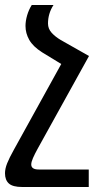

<svg xmlns="http://www.w3.org/2000/svg" viewBox="-44 -512 408 768"><path d="M-24 181Q-24 163 -15.5 141.5Q-7 120 12 86L201 -256L124 -303Q88 -326 73 -352.5Q58 -379 58 -408Q58 -428 64.5 -450.5Q71 -473 83 -492H170Q148 -458 148 -418Q148 -397 162.5 -381Q177 -365 199 -352L312 -288L106 84Q95 104 88 120Q81 136 81 146Q81 166 111 166H311V236H45Q7 236 -8.5 222Q-24 208 -24 181Z"/></svg>

Font: Noto Sans Living
Style: Regular
Weight: 400
Designer: Monotype Design Team
Foundry: Monotype Imaging Inc.
Version: Version 2.013; ttfautohint (v1.8.4.7-5d5b)